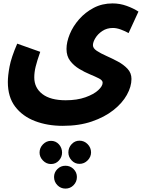

<svg xmlns="http://www.w3.org/2000/svg" viewBox="-20 -507 851 1126"><path d="M26 -26Q26 -63 36 -116.5Q46 -170 81 -251L216 -203Q197 -149 189 -116Q181 -83 181 -53Q181 8 228.5 44.5Q276 81 365 81Q432 81 481 63.5Q530 46 556 22Q582 -2 582 -22Q582 -36 560.5 -47Q539 -58 507.5 -71Q476 -84 444.5 -103Q413 -122 391.5 -150Q370 -178 370 -220Q370 -260 389 -306.5Q408 -353 444 -394Q480 -435 529.5 -461Q579 -487 640 -487Q683 -487 723 -472.5Q763 -458 792 -439L734 -313Q715 -324 689.5 -333.5Q664 -343 642 -343Q607 -343 580.5 -325.5Q554 -308 539.5 -284Q525 -260 525 -242Q525 -224 547.5 -209Q570 -194 604 -179Q638 -164 671.5 -146Q705 -128 728 -103.5Q751 -79 751 -44Q751 1 724 49.5Q697 98 645 139Q593 180 518.5 205.5Q444 231 348 231Q258 231 185 203Q112 175 69 118.5Q26 62 26 -26ZM446 454Q419 454 400 433.5Q381 413 381 387Q381 359 400 338.5Q419 318 446 318Q474 318 494 338.5Q514 359 514 387Q514 413 494 433.5Q474 454 446 454ZM279 455Q252 455 232 434.5Q212 414 212 388Q212 360 232 339.5Q252 319 279 319Q307 319 325.5 339.5Q344 360 344 388Q344 414 325.5 434.5Q307 455 279 455ZM364 599Q336 599 316.5 579Q297 559 297 531Q297 504 316.5 484.5Q336 465 364 465Q392 465 411.5 484.5Q431 504 431 531Q431 559 411.5 579Q392 599 364 599Z"/></svg>

Font: Noto Sans Arabic SemCond ExtBd
Style: Regular
Weight: 800
Width: 4
Designer: Monotype Design Team, Nadine Chahine, Nizar Qandah and Khaled Hosny
Foundry: Monotype Imaging Inc.
Version: Version 2.012; ttfautohint (v1.8.4.7-5d5b)